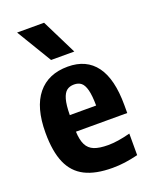

<svg xmlns="http://www.w3.org/2000/svg" viewBox="-151 -891 779 983"><g transform="rotate(-20 238.5 -399.0)"><path d="M455 -228H175.5Q177.5 -182 190.8 -155.8Q204 -129.5 232 -118.2Q260 -107 308 -107Q359 -107 429 -125.5V-8Q390 1.5 357 6Q324 10.5 289.5 10.5Q197 10.5 139.5 -18.8Q82 -48 54.5 -110.8Q27 -173.5 27 -275.5Q27 -413.5 84.8 -484.5Q142.5 -555.5 249.5 -555.5Q350.5 -555.5 402.8 -484.5Q455 -413.5 455 -271.5ZM175 -318.5H318.5Q318 -373.5 310 -404Q302 -434.5 287 -446.5Q272 -458.5 248.5 -458.5Q224.5 -458.5 208.8 -446.5Q193 -434.5 184.2 -403.8Q175.5 -373 175 -318.5ZM181.5 -616.5 66 -808H213L308 -616.5Z"/></g></svg>

Font: Encode Sans Condensed
Style: Bold
Weight: 700
Width: 3
Designer: Multiple Designers
Foundry: Impallari Type
Version: Version 2.000